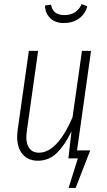

<svg xmlns="http://www.w3.org/2000/svg" viewBox="-20 -769 521 932"><path d="M290 -657.2Q248.5 -657.2 224.1 -680.4Q199.7 -703.6 198.2 -742.2L228 -746.1Q236.3 -695.8 292 -695.8Q353.5 -695.8 376 -749L403.8 -738.8Q393.6 -700.2 362.8 -678.7Q332 -657.2 290 -657.2ZM421.9 -522 354 -39.1H418L347.2 143.1H313L357.9 0H312L327.1 -131.8Q295.4 -65.4 256.6 -27.1Q217.8 11.2 164.1 11.2Q109.9 11.2 83 -29.3Q56.2 -69.8 65.9 -139.2L120.1 -522H165L110.8 -137.2Q102.5 -83.5 118.4 -55.7Q134.3 -27.8 168.9 -27.8Q257.3 -27.8 332 -199.2L377.9 -522Z"/></svg>

Font: Fira Sans Compressed ExtraLight
Style: Italic
Weight: 250
Width: 3
Italic angle: -8°
Designer: Carrois Corporate & Edenspiekermann AG
Foundry: Carrois Corporate GbR & Edenspiekermann AG
Version: Version 4.203;PS 004.203;hotconv 1.0.88;makeotf.lib2.5.64775